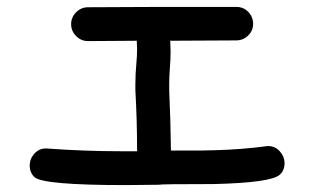

<svg xmlns="http://www.w3.org/2000/svg" viewBox="-20 -502 920 556"><path d="M344 34Q105 34 80 11Q66 -2 66 -23Q66 -42 79.5 -57Q93 -72 112 -72H115Q224 -64 333 -64H377Q377 -153 372 -241V-257Q372 -288 375 -320Q377 -340 377 -361L376 -384L235 -383Q215 -383 200.5 -397.5Q186 -412 186 -432Q186 -452 200.5 -466.5Q215 -481 235 -481L449 -482H664Q685 -482 699 -467.5Q713 -453 713 -433Q713 -413 698.5 -399Q684 -385 664 -385L473 -384L474 -353Q474 -330 472 -306Q470 -282 470 -258V-241Q474 -153 475 -66H557L603 -67Q679 -69 755 -79H757Q777 -79 790.5 -63.5Q804 -48 804 -30Q804 -8 790 4Q765 27 599 31Q445 31 439 33Z"/></svg>

Font: Bad Comic
Style: Regular
Weight: 400
Designer: GGBotNet
Foundry: f0n7
Version: 0.9